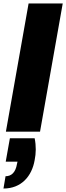

<svg xmlns="http://www.w3.org/2000/svg" viewBox="-29 -760 382 1108"><path d="M28 38 4 173H72L69 186C61 235 37 257 3 257L-9 328C94 328 155 257 171 164C179 125 180 82 171 38ZM5 0H202L333 -740H136Z"/></svg>

Font: SVN-Poppins ExtraBold
Style: Italic
Weight: 800
Italic angle: -10°
Designer: Ninad Kale (Devanagari), Jonny Pinhorn (Latin)
Foundry: Indian Type Foundry
Version: Version 3.002 2017